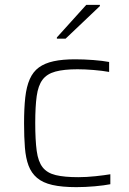

<svg xmlns="http://www.w3.org/2000/svg" viewBox="-20 -762 530 790"><path d="M294 8Q235 8 195.5 -1Q156 -10 132.5 -30Q109 -50 97.5 -80.5Q86 -111 82.5 -154.5Q79 -198 79 -254Q79 -317 84 -361.5Q89 -406 102.5 -436.5Q116 -467 140 -484.5Q164 -502 200.5 -510Q237 -518 289 -518Q325 -518 364 -515Q403 -512 429 -507V-466Q402 -471 365.5 -474Q329 -477 299 -477Q243 -477 208 -467.5Q173 -458 155 -434Q137 -410 131 -366.5Q125 -323 125 -256Q125 -186 131 -141.5Q137 -97 155.5 -73.5Q174 -50 209.5 -41.5Q245 -33 302 -33Q336 -33 373 -37Q410 -41 434 -45V-4Q409 1 370 4.5Q331 8 294 8ZM214 -603V-608L335 -742H391V-737L250 -603Z"/></svg>

Font: Saira SemiExpanded ExtraLight
Style: Regular
Weight: 250
Width: 6
Designer: Hector Gatti with collaboration of the Omnibus-Type team
Foundry: Omnibus-Type
Version: Version 1.101